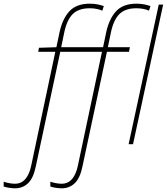

<svg xmlns="http://www.w3.org/2000/svg" viewBox="-152 -785 908 1045"><path d="M-71 240Q-84 240 -103 237Q-122 234 -132 230V204Q-118 209 -101 212Q-84 215 -71 215Q-36 215 -14 189.5Q8 164 18 116L149 -503H56L60 -525L155 -528L172 -609Q188 -683 226 -724Q264 -765 337 -765Q360 -765 379.5 -761Q399 -757 413 -752L405 -727Q375 -740 336 -740Q275 -740 243 -707.5Q211 -675 197 -605L181 -528H409L426 -609Q442 -683 480 -724Q518 -765 591 -765Q614 -765 633.5 -761Q653 -757 667 -752L659 -727Q629 -740 590 -740Q529 -740 497 -707.5Q465 -675 451 -605L435 -528H555L550 -503H430L297 120Q284 184 255 212Q226 240 183 240Q170 240 151 237Q132 234 122 230V204Q136 209 153 212Q170 215 183 215Q218 215 240 189.5Q262 164 272 116L403 -503H176L43 120Q30 184 1 212Q-28 240 -71 240ZM548 0 712 -760H736L572 0Z"/></svg>

Font: Noto Sans Thin
Style: Italic
Weight: 100
Italic angle: -12°
Designer: Monotype Design Team
Foundry: Monotype Imaging Inc.
Version: Version 2.013; ttfautohint (v1.8.4.7-5d5b)